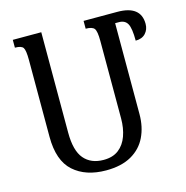

<svg xmlns="http://www.w3.org/2000/svg" viewBox="-107 -815 897 925"><g transform="rotate(-15 342.0 -352.0)"><path d="M391 -714H559Q676 -714 676 -623Q676 -595 658.5 -576Q641 -557 609 -557Q609 -619 596.5 -641.5Q584 -664 554 -664H535V-210Q535 -147 511 -97Q487 -47 437 -18.5Q387 10 311 10Q209 10 148.5 -44Q88 -98 88 -217V-600Q88 -649 79 -662Q70 -675 38 -675V-714H180V-213Q180 -123 214.5 -82.5Q249 -42 312 -42Q358 -42 387 -64.5Q416 -87 430 -126Q444 -165 444 -213V-600Q444 -649 433.5 -662Q423 -675 391 -675Z"/></g></svg>

Font: Noto Serif Armenian Condensed Medium
Style: Regular
Weight: 500
Width: 3
Designer: Monotype Design Team
Foundry: Monotype Imaging Inc.
Version: Version 2.008; ttfautohint (v1.8.4.7-5d5b)